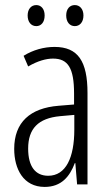

<svg xmlns="http://www.w3.org/2000/svg" viewBox="-20 -727 431 757"><path d="M89 -666C89 -640 103 -624 123 -624C142 -624 156 -639 156 -666C156 -692 142 -707 123 -707C103 -707 89 -691 89 -666ZM241 -666C241 -640 255 -624 275 -624C294 -624 309 -639 309 -666C309 -692 294 -707 275 -707C255 -707 241 -692 241 -666ZM195 -542C153 -542 110 -530 73 -507L91 -465C129 -487 162 -496 189 -496C248 -496 272 -459 272 -358V-315L211 -310C99 -301 36 -245 36 -140C36 -61 72 10 156 10C222 10 255 -31 275 -84H277L284 0H325V-360C325 -485 288 -542 195 -542ZM217 -269 273 -274V-216C273 -106 240 -34 170 -34C120 -34 91 -70 91 -141C91 -220 131 -261 217 -269Z"/></svg>

Font: Noto Sans Thai Looped ExtraCondensed Light
Style: Regular
Weight: 300
Width: 2
Designer: Sasikarn Vongin, Ben Mitchell
Foundry: The Fontpad Ltd
Version: Version 1.001